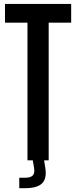

<svg xmlns="http://www.w3.org/2000/svg" viewBox="-20 -820 390 982"><path d="M120.5 0V-704H5.5V-800H344V-704H229V0ZM78.5 142.5V89H109Q136 89 147.2 77.8Q158.5 66.5 154.5 40.5L146.5 -7H204.5L212 40.5Q220 94 194.8 118.2Q169.5 142.5 109 142.5Z"/></svg>

Font: Big Shoulders Display Thin
Style: Bold
Weight: 700
Version: Version 2.002